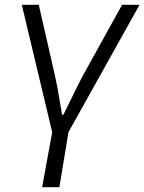

<svg xmlns="http://www.w3.org/2000/svg" viewBox="-20 -552 603 802"><path d="M198 0 71 -532H142L210 -234Q219 -196 233 -110L239 -73H245L273 -130Q307 -200 325 -234L490 -532H563L266 0L228 230H156Z"/></svg>

Font: Nebula Sans Book
Style: Regular
Weight: 400
Italic angle: -9°
Designer: Paul D. Hunt for Adobe (as Source Sans)
Foundry: Nebula Entertainment & Broadcasting LLC
Version: Version 1.010